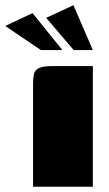

<svg xmlns="http://www.w3.org/2000/svg" viewBox="-86 -712 414 732"><path d="M40 0Q40 -99 40 -197.5Q40 -296 40 -394Q40 -415 43.5 -430Q47 -445 62.5 -452.5Q78 -460 114 -460H268V0ZM70 -521 -66 -613 38 -662 152 -521ZM195 -521 90 -644 194 -692 268 -521Z"/></svg>

Font: Genos Thin Black
Style: Regular
Weight: 900
Version: Version 1.010